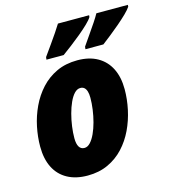

<svg xmlns="http://www.w3.org/2000/svg" viewBox="-114 -860 867 964"><g transform="rotate(-15 319.5 -378.0)"><path d="M223.6 9.8Q162.1 9.8 118.7 -14.2Q75.2 -38.1 52.5 -83.3Q29.8 -128.4 29.8 -192.4Q29.8 -242.2 40.5 -294.4Q51.3 -346.7 74 -394.8Q96.7 -442.9 131.3 -480.7Q166 -518.6 213.4 -540.8Q260.7 -563 321.8 -563Q382.8 -563 425.8 -538.8Q468.8 -514.6 491.5 -469.5Q514.2 -424.3 514.2 -361.3Q514.2 -309.6 502.9 -256.8Q491.7 -204.1 469 -156.2Q446.3 -108.4 411.6 -71Q377 -33.7 330.1 -12Q283.2 9.8 223.6 9.8ZM243.7 -128.4Q259.8 -128.4 273.9 -143.6Q288.1 -158.7 299.8 -184.1Q311.5 -209.5 319.8 -240.5Q328.1 -271.5 332.5 -303.7Q336.9 -335.9 336.9 -364.3Q336.9 -384.3 332.8 -397.7Q328.6 -411.1 320.6 -418Q312.5 -424.8 300.3 -424.8Q283.7 -424.8 269.3 -409.7Q254.9 -394.5 243.4 -369.1Q231.9 -343.8 223.6 -312.7Q215.3 -281.7 210.9 -249.5Q206.5 -217.3 206.5 -188.5Q206.5 -159.2 215.8 -143.8Q225.1 -128.4 243.7 -128.4ZM376 -606 377.4 -619.1Q396.5 -647 415.5 -674.1Q434.6 -701.2 450.4 -725.1Q466.3 -749 475.6 -766.1H639.2L638.7 -756.8Q629.9 -743.2 609.9 -723.6Q589.8 -704.1 564.5 -682.4Q539.1 -660.6 513.7 -640.6Q488.3 -620.6 469.2 -606ZM173.3 -606 174.8 -619.1Q194.8 -647 214.1 -674.3Q233.4 -701.7 249.5 -725.3Q265.6 -749 275.9 -766.1H438L437 -756.8Q429.2 -743.7 409.2 -724.4Q389.2 -705.1 363.3 -683.6Q337.4 -662.1 310.5 -641.6Q283.7 -621.1 262.7 -606Z"/></g></svg>

Font: Open Sans SemiCondensed ExtraBold
Style: Italic
Weight: 800
Width: 4
Italic angle: -12°
Designer: Monotype Design Team
Foundry: Monotype Imaging Inc.
Version: Version 3.003